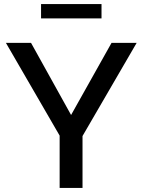

<svg xmlns="http://www.w3.org/2000/svg" viewBox="-20 -920 697 940"><path d="M181 -830H477V-900H181ZM132 -710H9L272 -256V0H384V-254L649 -710H526L328 -357Z"/></svg>

Font: FIGSv2-sans-serif SemiBold
Style: Regular
Weight: 600
Designer: Matt McInerney, Pablo Impallari, Rodrigo Fuenzalida,Mirko Velimirovic
Foundry: Matt McInerney, Pablo Impallari, Rodrigo Fuenzalida
Version: Version 4.021;hotconv 1.0.109;makeotfexe 2.5.65596